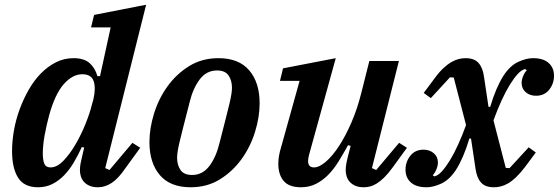

<svg xmlns="http://www.w3.org/2000/svg" viewBox="-20 -780 2363 812"><path d="M141 12Q82 12 56.5 -28.5Q31 -69 31 -141Q31 -183 39 -228.5Q47 -274 63 -317.5Q79 -361 101.5 -400.5Q124 -440 153 -469.5Q182 -499 216.5 -516.5Q251 -534 291 -534Q335 -534 358.5 -513.5Q382 -493 392 -458H403L448 -664H365L378 -717L598 -760L425 -69L443 -61L540 -176L573 -155L512 -71Q481 -25 452.5 -6.5Q424 12 395 12Q373 12 358.5 5.5Q344 -1 335 -11Q326 -21 322 -34Q318 -47 318 -60Q318 -74 321 -90Q324 -106 327 -117L336 -156L326 -158Q310 -123 291.5 -92Q273 -61 250.5 -38Q228 -15 201 -1.5Q174 12 141 12ZM194 -72Q221 -72 248.5 -100.5Q276 -129 300 -170.5Q324 -212 342 -257Q360 -302 368 -335L375 -360Q386 -408 376 -437Q366 -466 328 -466Q287 -466 250 -424.5Q213 -383 188 -293Q183 -275 178 -253Q173 -231 169 -209.5Q165 -188 163 -167.5Q161 -147 161 -132Q161 -103 167.5 -87.5Q174 -72 194 -72Z M792 -40Q837 -40 865.5 -78Q894 -116 908 -174Q924 -237 934.5 -277.5Q945 -318 951 -344Q957 -370 959 -384.5Q961 -399 961 -409Q961 -440 946.5 -461Q932 -482 898 -482Q853 -482 824.5 -444Q796 -406 782 -348Q766 -285 755.5 -244.5Q745 -204 739 -178Q733 -152 731 -137.5Q729 -123 729 -113Q729 -82 743.5 -61Q758 -40 792 -40ZM786 12Q700 12 656 -39.5Q612 -91 612 -179Q612 -237 631.5 -300Q651 -363 688.5 -415Q726 -467 780 -500.5Q834 -534 904 -534Q990 -534 1034 -482.5Q1078 -431 1078 -343Q1078 -285 1058.5 -222Q1039 -159 1001.5 -107Q964 -55 910 -21.5Q856 12 786 12Z M1253 12Q1202 12 1179.5 -15Q1157 -42 1157 -87Q1157 -120 1169 -158L1247 -438H1164L1177 -491L1400 -534L1287 -125Q1283 -110 1283 -99Q1283 -72 1308 -72Q1330 -72 1358 -96Q1386 -120 1413.5 -162Q1441 -204 1466 -261.5Q1491 -319 1508 -387L1542 -522H1667L1553 -69L1571 -61L1668 -176L1701 -155L1640 -71Q1621 -45 1604.5 -29Q1588 -13 1573.5 -4Q1559 5 1545.5 8.5Q1532 12 1519 12Q1497 12 1482.5 5.5Q1468 -1 1459 -11Q1450 -21 1446 -34Q1442 -47 1442 -60Q1442 -74 1445 -90Q1448 -106 1451 -117L1463 -163L1452 -166Q1432 -130 1412 -97.5Q1392 -65 1368.5 -41Q1345 -17 1316.5 -2.5Q1288 12 1253 12Z M1784 12Q1740 12 1717.5 -8.5Q1695 -29 1695 -62Q1695 -96 1715.5 -121.5Q1736 -147 1771 -147Q1797 -147 1814.5 -132Q1832 -117 1832 -93Q1832 -79 1825.5 -63.5Q1819 -48 1810 -39L1817 -34Q1832 -37 1848.5 -55Q1865 -73 1882.5 -101.5Q1900 -130 1917.5 -168.5Q1935 -207 1951 -251L1899 -452L1883 -453L1802 -365L1772 -387L1819 -450Q1838 -476 1856 -492.5Q1874 -509 1890 -518Q1906 -527 1920.5 -530.5Q1935 -534 1949 -534Q1986 -534 2004 -513.5Q2022 -493 2027 -455L2046 -328H2053Q2066 -371 2080 -403.5Q2094 -436 2110 -461Q2138 -503 2172 -518.5Q2206 -534 2234 -534Q2278 -534 2300.5 -513.5Q2323 -493 2323 -460Q2323 -426 2302.5 -400.5Q2282 -375 2247 -375Q2221 -375 2203.5 -390Q2186 -405 2186 -429Q2186 -443 2192.5 -458.5Q2199 -474 2208 -483L2201 -488Q2186 -485 2169.5 -467Q2153 -449 2135.5 -420.5Q2118 -392 2100.5 -353.5Q2083 -315 2067 -271L2119 -70L2135 -69L2216 -157L2246 -135L2199 -72Q2179 -46 2161.5 -29.5Q2144 -13 2128 -4Q2112 5 2097.5 8.5Q2083 12 2069 12Q2032 12 2014 -8.5Q1996 -29 1991 -67L1972 -194H1965Q1952 -151 1938 -118.5Q1924 -86 1908 -61Q1880 -19 1846 -3.5Q1812 12 1784 12Z"/></svg>

Font: IBM Plex Serif SmBld
Style: Italic
Weight: 600
Italic angle: -14°
Designer: Mike Abbink, Paul van der Laan, Pieter van Rosmalen
Foundry: Bold Monday
Version: Version 3.001